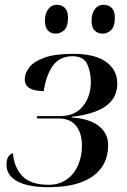

<svg xmlns="http://www.w3.org/2000/svg" viewBox="-20 -769 528 799"><path d="M183 10Q97 10 52 -14.5Q7 -39 7 -84Q7 -108 16.5 -119.5Q26 -131 34 -131Q38 -74 72.5 -37Q107 0 182 0Q227 0 258 -22.5Q289 -45 305 -82Q321 -119 321 -162Q321 -215 296.5 -245.5Q272 -276 224 -276H133L135 -286H230Q292 -286 325 -327Q358 -368 358 -427Q358 -471 342.5 -503Q327 -535 282 -535Q230 -535 201.5 -497.5Q173 -460 162 -390Q83 -390 83 -439Q83 -465 102.5 -489.5Q122 -514 166 -529.5Q210 -545 284 -545Q376 -545 422 -511Q468 -477 468 -423Q468 -378 444 -349.5Q420 -321 377.5 -305Q335 -289 279 -283V-280Q353 -275 391.5 -244.5Q430 -214 430 -165Q430 -81 366 -35.5Q302 10 183 10ZM408 -629Q387 -629 374 -642Q361 -655 361 -682Q361 -712 374.5 -730.5Q388 -749 412 -749Q432 -749 445 -736Q458 -723 458 -696Q458 -658 442 -643.5Q426 -629 408 -629ZM213 -629Q192 -629 179.5 -642Q167 -655 167 -682Q167 -712 180.5 -730.5Q194 -749 217 -749Q237 -749 250 -736Q263 -723 263 -696Q263 -658 247 -643.5Q231 -629 213 -629Z"/></svg>

Font: Noto Serif Display Medium
Style: Italic
Weight: 500
Italic angle: -12°
Designer: Monotype Design Team
Foundry: Monotype Imaging Inc.
Version: Version 2.009